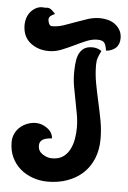

<svg xmlns="http://www.w3.org/2000/svg" viewBox="-52 -745 527 789"><g transform="rotate(5 211.5 -350.0)"><path d="M91 -706 103 -705 110 -706Q121 -706 129.5 -698.5Q138 -691 145 -683Q137 -680 128.5 -674Q120 -668 120 -658Q120 -651 124 -641.5Q128 -632 137 -632Q161 -632 184.5 -640Q208 -648 232 -657Q256 -666 280.5 -674Q305 -682 331 -682Q348 -682 364.5 -677.5Q381 -673 393.5 -663.5Q406 -654 414 -640Q422 -626 422 -607Q422 -581 406.5 -567Q391 -553 367 -551Q365 -561 363 -569Q361 -577 357 -582.5Q353 -588 346 -590.5Q339 -593 327 -593Q306 -593 282 -583Q258 -573 233.5 -561Q209 -549 183.5 -539Q158 -529 133 -529Q87 -529 55.5 -554.5Q24 -580 24 -628Q24 -642 28.5 -656Q33 -670 42 -681Q51 -692 63.5 -699Q76 -706 91 -706ZM310 -560Q331 -560 348 -548Q340 -532 335.5 -519.5Q331 -507 331 -489Q331 -451 338 -413.5Q345 -376 353.5 -338.5Q362 -301 369 -263.5Q376 -226 376 -187Q376 -142 361 -106Q346 -70 319.5 -45.5Q293 -21 256 -7.5Q219 6 175 6Q142 6 112.5 -4.5Q83 -15 61 -34Q39 -53 26 -80.5Q13 -108 13 -143Q13 -162 20.5 -178Q28 -194 41 -205.5Q54 -217 71 -223.5Q88 -230 106 -230Q130 -230 152.5 -214Q175 -198 177 -173Q168 -172 159 -170.5Q150 -169 142.5 -165.5Q135 -162 130.5 -155.5Q126 -149 126 -138Q126 -116 145 -103.5Q164 -91 184 -91Q212 -91 229.5 -103.5Q247 -116 257 -135.5Q267 -155 271 -178.5Q275 -202 275 -225Q275 -253 270 -280.5Q265 -308 259.5 -336Q254 -364 249 -391.5Q244 -419 244 -447Q244 -465 245.5 -485Q247 -505 253 -521.5Q259 -538 272.5 -549Q286 -560 310 -560Z"/></g></svg>

Font: Gloria
Style: Regular
Weight: 400
Designer: Peter Wiegel
Foundry: Peter Wiegel
Version: Version 1.000